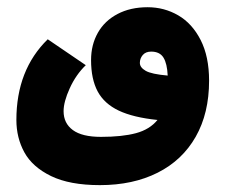

<svg xmlns="http://www.w3.org/2000/svg" viewBox="-20 -344 640 545"><path d="M26.5 -3.5Q26.5 -145.5 115.5 -232.5L223.5 -159Q195.5 -132 178 -93.5Q160.5 -55 160.5 -28.5Q160.5 6 186.8 25.2Q213 44.5 266.5 44.5Q327 44.5 366 34Q405 23.5 427 -3.5Q358.5 -10.5 317.2 -30Q276 -49.5 257.2 -84.5Q238.5 -119.5 238.5 -173.5Q238.5 -217 257.8 -251Q277 -285 313.5 -304.2Q350 -323.5 399 -323.5Q446 -323.5 485.8 -300.5Q525.5 -277.5 549.5 -230.5Q573.5 -183.5 573.5 -115Q573.5 -22.5 535.5 44.2Q497.5 111 427.5 146.2Q357.5 181.5 263.5 181.5Q178 181.5 125 155.8Q72 130 49.2 88.5Q26.5 47 26.5 -3.5ZM456 -129.5Q454.5 -163.5 444 -180.5Q433.5 -197.5 409 -197.5Q393.5 -197.5 385.2 -187.8Q377 -178 377 -165.5Q377 -152.5 393.5 -143Q410 -133.5 456 -129.5Z"/></svg>

Font: JuliaMono Black
Style: Regular
Weight: 900
Monospace: yes
Designer: cormullion
Foundry: corm
Version: Version 0.054; ttfautohint (v1.8.4)